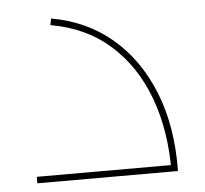

<svg xmlns="http://www.w3.org/2000/svg" viewBox="-42 -544 628 589"><g transform="rotate(-5 271.5 -250.0)"><path d="M463 0Q464 -126 426.5 -227.5Q389 -329 315 -395Q241 -461 132 -480L136 -500Q244 -481 322 -415Q400 -349 442.5 -243.5Q485 -138 483 0ZM50 0V-20H479V0Z"/></g></svg>

Font: Alexandria Thin
Style: Regular
Weight: 250
Designer: Mohamed Gaber
Foundry: Kief Type Foundry
Version: Version 5.100